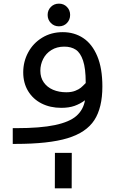

<svg xmlns="http://www.w3.org/2000/svg" viewBox="-20 -790 640 1054"><path d="M69 -86.5Q202 -86.5 282 -103.5Q362 -120.5 399.8 -154Q437.5 -187.5 446.5 -239.5Q419.5 -219.5 389 -208.8Q358.5 -198 316 -198Q255.5 -198 208.2 -222Q161 -246 134.2 -290.2Q107.5 -334.5 107.5 -393Q107.5 -452 134.8 -502.5Q162 -553 211.5 -583.2Q261 -613.5 324.5 -613.5Q388 -613.5 437 -581Q486 -548.5 514 -481.8Q542 -415 542 -315.5Q542 -198.5 497.8 -130.5Q453.5 -62.5 350.5 -31.2Q247.5 0 65.5 0H50V-86.5ZM344 -283.5Q372.5 -283.5 392.8 -291.5Q413 -299.5 423.8 -308.5Q434.5 -317.5 450.5 -334V-337.5Q450.5 -414 436 -457.2Q421.5 -500.5 396 -517.2Q370.5 -534 333 -534Q292 -534 262 -515.2Q232 -496.5 216.8 -466Q201.5 -435.5 201.5 -401.5Q201.5 -364.5 220.2 -337.8Q239 -311 271.2 -297.2Q303.5 -283.5 344 -283.5ZM303.5 -770Q330 -770 347.5 -752Q365 -734 365 -708Q365 -682 347.8 -663.8Q330.5 -645.5 303.5 -645.5Q277 -645.5 259.2 -663.8Q241.5 -682 241.5 -708Q241.5 -734 259.2 -752Q277 -770 303.5 -770ZM281.5 49H374L373.5 244H281Z"/></svg>

Font: JuliaMono SemiBold
Style: Italic
Weight: 600
Italic angle: -9°
Monospace: yes
Designer: cormullion
Foundry: corm
Version: Version 0.056; ttfautohint (v1.8.4)